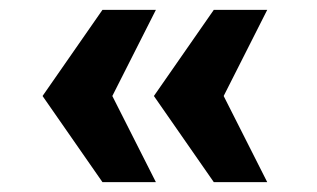

<svg xmlns="http://www.w3.org/2000/svg" viewBox="-20 -531 640 388"><path d="M412 -163 291 -337 412 -511H520L432 -337L520 -163ZM187 -163 66 -337 187 -511H295L207 -337L295 -163Z"/></svg>

Font: Chivo Mono
Style: Bold
Weight: 700
Monospace: yes
Designer: Hector Gatti
Foundry: Omnibus-Type
Version: Version 1.008; ttfautohint (v1.8.4.7-5d5b)